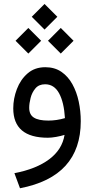

<svg xmlns="http://www.w3.org/2000/svg" viewBox="-20 -708 484 989"><path d="M209.5 -687.5 275.4 -621.6 209.5 -555.7 143.6 -621.6ZM293 -564 358.9 -498 293 -432.1 227.1 -498ZM126 -564 191.9 -498 126 -432.1 60.1 -498ZM396 -83.5Q396 201.7 83 261.7L54.2 184.1Q166.5 162.6 233.4 112.5Q300.3 62.5 312.5 -13.2Q293.9 -7.3 269.5 -2.9Q245.1 1.5 226.6 1.5Q48.3 1.5 48.3 -149.9Q48.3 -200.2 66.9 -249Q85.4 -297.9 122.1 -329.8Q158.7 -361.8 213.4 -361.8Q261.7 -361.8 296.1 -338.1Q330.6 -314.5 352.8 -274.4Q375 -234.4 385.5 -184.8Q396 -135.3 396 -83.5ZM229 -86.9Q272 -86.9 314.5 -99.6Q309.6 -181.6 284.2 -227.8Q258.8 -273.9 212.4 -273.9Q180.2 -273.9 162.4 -252.7Q144.5 -231.4 137.5 -203.1Q130.4 -174.8 130.4 -152.8Q130.4 -117.2 154.8 -102.1Q179.2 -86.9 229 -86.9Z"/></svg>

Font: Vazirmatn FD
Style: Regular
Weight: 400
Designer: Saber Rastikerdar
Foundry: Saber Rastikerdar
Version: Version 33.001